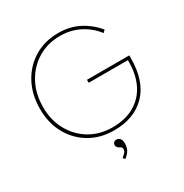

<svg xmlns="http://www.w3.org/2000/svg" viewBox="-204 -868 1176 1230"><g transform="rotate(-30 383.5 -253.0)"><path d="M400 10Q299 10 221.5 -35.5Q144 -81 99.5 -161Q55 -241 55 -346Q55 -452 99 -534Q143 -616 220.5 -663Q298 -710 399 -710Q484 -710 552 -674.5Q620 -639 668 -580L651 -564Q608 -621 543 -654.5Q478 -688 399 -688Q306 -688 233.5 -643.5Q161 -599 119.5 -522Q78 -445 78 -346Q78 -249 120 -173.5Q162 -98 234.5 -55Q307 -12 400 -12Q496 -12 563 -51Q630 -90 664.5 -160Q699 -230 699 -322V-336H409V-358H722V-339Q722 -168 635.5 -79Q549 10 400 10ZM369 204 356 191Q367 181 378.5 170Q390 159 390 144Q390 136 387 131Q384 126 373 121Q353 111 353 92Q353 83 360 75.5Q367 68 380 68Q397 68 406.5 80.5Q416 93 416 114Q416 140 407 160.5Q398 181 369 204Z"/></g></svg>

Font: Lexend Thin
Style: Regular
Weight: 100
Designer: Bonnie Shaver-Troup, Thomas Jockin
Foundry: Lexend
Version: Version 1.007; ttfautohint (v1.8.3)